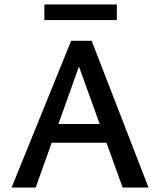

<svg xmlns="http://www.w3.org/2000/svg" viewBox="-20 -841 718 861"><path d="M530 0 313 -601H355L140 0H32L299 -658H391L646 0ZM150 -201 181 -285H469L514 -201ZM179 -751V-821H504V-751Z"/></svg>

Font: Ysabeau SemiBold
Style: Regular
Weight: 600
Designer: Christian Thalmann (Catharsis Fonts)
Version: Version 2.000;gftools[0.9.27.dev2+g8671c4b]